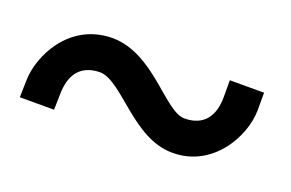

<svg xmlns="http://www.w3.org/2000/svg" viewBox="-42 -628 639 422"><g transform="rotate(20 277.5 -416.5)"><path d="M100 -359 99 -320H19L20 -361C21 -415 64 -511 166 -512H167C265 -511 329 -399 375 -400C421 -400 440 -431 440 -473V-513H520V-473C520 -409 468 -319 375 -320C282 -320 219 -431 166 -432C116 -431 101 -397 100 -359Z"/></g></svg>

Font: Nordica Plus
Style: NordicaClassicLight
Weight: 300
Version: Version 1.01